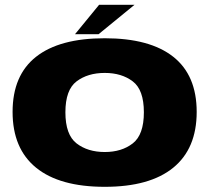

<svg xmlns="http://www.w3.org/2000/svg" viewBox="-20 -752 860 778"><path d="M404.5 5Q221.5 5 126.2 -72.5Q31 -150 31 -298.5Q31 -447 126.2 -522Q221.5 -597 404.5 -597Q587 -597 682 -522Q777 -447 777 -298.5Q777 -150 682 -72.5Q587 5 404.5 5ZM404.5 -136Q473 -136 518 -171Q563 -206 563 -297Q563 -388 518 -422.2Q473 -456.5 404.5 -456.5Q335.5 -456.5 290.2 -422.2Q245 -388 245 -297Q245 -206 290.2 -171Q335.5 -136 404.5 -136ZM284 -613.5 381.5 -732.5H525L379.5 -613.5Z"/></svg>

Font: Anybody ExtraExpanded ExtraBold
Style: Regular
Weight: 800
Width: 8
Designer: Tyler Finck
Foundry: Etcetera Type Company
Version: Version 1.010; ttfautohint (v1.8.3) -l 8 -r 50 -G 200 -x 14 